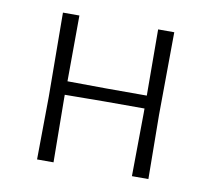

<svg xmlns="http://www.w3.org/2000/svg" viewBox="-59 -520 644 586"><g transform="rotate(10 263.5 -227.5)"><path d="M91 0 93 -195 91 -455H142L141 -251L263 -250H387L386 -455H436L434 -198L436 0H385L387 -195V-210H261L140 -209V-198L142 0Z"/></g></svg>

Font: Alegreya Sans SC Light
Style: Regular
Weight: 300
Designer: Juan Pablo del Peral
Foundry: Huerta Tipografica
Version: Version 2.007